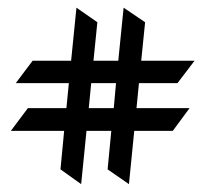

<svg xmlns="http://www.w3.org/2000/svg" viewBox="-20 -636 532 493"><path d="M479.5 -480 435.8 -422.6H336.8L330.5 -358.4H466.8L423.7 -300H324.7L311.1 -163.2L256.3 -201.1L265.8 -300H202.1L188.4 -163.2L135.3 -201.1L144.7 -300H7.9L51.6 -358.4H150.5L156.8 -422.6H20.5L63.7 -480H162.6L176.3 -616.3L230 -578.9L220 -480H283.7L297.4 -616.3L352.6 -578.9L342.6 -480ZM277.9 -422.6H214.2L207.9 -358.4H272.1Z"/></svg>

Font: MM Bagan
Style: Regular
Weight: 400
Designer: Khon Soe Zaw Thu
Version: Version 1.00 July 10, 2016, initial release